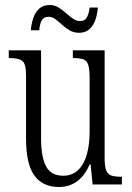

<svg xmlns="http://www.w3.org/2000/svg" viewBox="-20 -737 526 767"><path d="M215 10Q151 10 117.5 -35.5Q84 -81 84 -185V-435Q84 -482 69.5 -493.5Q55 -505 19 -505H15V-536H144V-186Q144 -110 164 -72.5Q184 -35 232 -35Q269 -35 292.5 -58Q316 -81 327 -120.5Q338 -160 338 -210V-424Q338 -460 332.5 -477.5Q327 -495 313 -500Q299 -505 274 -505H271V-536H398V-105Q398 -72 404.5 -56Q411 -40 425.5 -35.5Q440 -31 464 -31H467V0H350L342 -80H338Q299 10 215 10ZM296 -606Q275 -606 258.5 -615.5Q242 -625 228 -638Q214 -651 201 -660.5Q188 -670 174 -670Q154 -670 146 -654Q138 -638 137 -616H103Q105 -640 112.5 -663.5Q120 -687 136 -702Q152 -717 179 -717Q198 -717 214 -707Q230 -697 244 -684.5Q258 -672 271.5 -662.5Q285 -653 300 -653Q320 -653 328 -669.5Q336 -686 338 -707H371Q369 -682 361.5 -659Q354 -636 338 -621Q322 -606 296 -606Z"/></svg>

Font: Noto Serif ExtraCondensed Light
Style: Regular
Weight: 300
Width: 2
Designer: Monotype Design Team
Foundry: Monotype Imaging Inc.
Version: Version 2.014; ttfautohint (v1.8.4.7-5d5b)